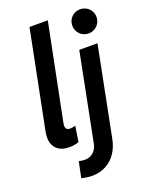

<svg xmlns="http://www.w3.org/2000/svg" viewBox="-174 -844 907 1151"><g transform="rotate(-20 279.5 -268.5)"><path d="M33.2 -92.8Q33.2 -108.9 37.1 -129.9L161.1 -752H277.8L154.8 -139.2Q153.3 -131.3 153.3 -125Q153.3 -96.2 182.1 -96.2Q197.3 -96.2 216.3 -102.5L201.2 -2.9Q188.5 2 171.9 4.6Q155.3 7.3 139.6 7.3Q89.8 7.3 61.5 -19Q33.2 -45.4 33.2 -92.8ZM142.6 206.1 163.6 104Q170.9 106.9 181.6 108.4Q192.4 109.9 201.2 109.9Q232.9 109.9 254.9 90.8Q276.9 71.8 283.7 39.6L394.5 -521H510.7L397.5 50.8Q388.2 98.1 363.3 135.3Q338.4 172.4 299.3 193.8Q260.3 215.3 210 215.3Q178.2 215.3 142.6 206.1ZM404.8 -671.4Q404.8 -692.4 415 -710Q425.3 -727.5 442.9 -737.8Q460.4 -748 481.9 -748Q502.9 -748 520.8 -737.8Q538.6 -727.5 548.8 -710Q559.1 -692.4 559.1 -671.4Q559.1 -650.4 548.8 -632.6Q538.6 -614.7 520.8 -604.5Q502.9 -594.2 481.9 -594.2Q460.4 -594.2 442.9 -604.5Q425.3 -614.7 415 -632.6Q404.8 -650.4 404.8 -671.4Z"/></g></svg>

Font: Reddit Sans Fudge SmBold Italic
Style: Regular
Weight: 600
Italic angle: -11.25°
Designer: Stephen Hutchings
Version: Version 1.013